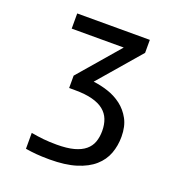

<svg xmlns="http://www.w3.org/2000/svg" viewBox="-120 -590 790 848"><g transform="rotate(20 275.0 -166.0)"><path d="M469.7 -44.9Q469.7 -2.9 456.1 33.9Q442.4 70.8 411.1 98.4Q379.9 126 329.1 141.8Q278.3 157.7 204.6 157.7Q185.5 157.7 170.4 157Q155.3 156.2 142.1 155.3Q128.9 154.3 116.7 152.6Q104.5 150.9 91.3 148.9V74.2Q121.6 79.6 149.4 82.5Q177.2 85.4 212.4 85.4Q260.3 85.4 292.7 76.7Q325.2 67.9 344.7 51.5Q364.3 35.2 372.6 12Q380.9 -11.2 380.9 -40Q380.9 -69.8 371.6 -93.8Q362.3 -117.7 341.8 -134.3Q321.3 -150.9 287.8 -159.7Q254.4 -168.5 206.1 -168.5H178.7V-226.6L344.2 -418.9H99.6V-490.2H440.9V-429.2L271 -231.9Q304.7 -228 339.8 -216.6Q375 -205.1 404.1 -183.1Q433.1 -161.1 451.4 -127.4Q469.7 -93.8 469.7 -44.9Z"/></g></svg>

Font: Code New Roman
Style: Regular
Weight: 400
Monospace: yes
Designer: Sam Radian
Foundry: Code New Roman
Version: Version 2.00 November 29, 2014